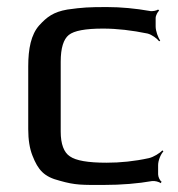

<svg xmlns="http://www.w3.org/2000/svg" viewBox="-20 -514 504 544"><path d="M428 -20V-46C428 -60 436 -78 443 -85L440 -88C433 -80 415 -69 402 -66C361 -57 321 -53 282 -53C229 -53 195 -59 178 -71C161 -82 152 -106 152 -141V-339C152 -378 160 -403 175 -415C190 -427 222 -433 272 -433C312 -433 354 -428 398 -419C410 -416 425 -405 431 -397L434 -399C428 -407 421 -426 421 -439V-463C421 -470 427 -481 431 -484L428 -487C424 -484 411 -481 404 -483C364 -490 323 -494 283 -494C232 -494 214 -493 171 -487C131 -480 113 -466 91 -442C68 -416 60 -376 60 -326V-148C60 -118 64 -93 72 -73C88 -32 105 -13 149 -2C194 11 214 10 273 10C325 10 371 6 411 -1C418 -2 431 1 435 5L438 1C433 -2 428 -13 428 -20Z"/></svg>

Font: Gamestation Storm
Style: Regular
Weight: 400
Designer: Jonas Hecksher
Foundry: Jonas Hecksher, Playtypeª, e-types AS
Version: Version 1.003